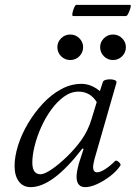

<svg xmlns="http://www.w3.org/2000/svg" viewBox="-20 -757 558 790"><path d="M106 13Q75 13 57.5 -10.5Q40 -34 40 -74Q40 -113 54.5 -159Q69 -205 95.5 -249.5Q122 -294 156.5 -331Q191 -368 231.5 -390Q272 -412 315 -412Q355 -412 391 -382L403 -419Q405 -427 420 -429.5Q435 -432 448.5 -428.5Q462 -425 459 -416L369 -103Q363 -79 363 -70Q363 -48 380 -48Q392 -48 412 -60.5Q432 -73 454 -95Q459 -99 469 -90Q479 -81 475 -75Q459 -52 433 -32Q407 -12 379.5 0.5Q352 13 331 13Q295 13 295 -30Q295 -50 305 -86L324 -144L319 -146Q197 13 106 13ZM147 -40Q163 -40 193 -60.5Q223 -81 256 -113Q289 -145 315 -181Q342 -219 356 -265L378 -337Q351 -380 303 -380Q272 -380 243.5 -359.5Q215 -339 191 -306Q167 -273 149.5 -234Q132 -195 122.5 -156.5Q113 -118 113 -88Q113 -40 147 -40ZM269 -510Q247 -510 231.5 -525.5Q216 -541 216 -563Q216 -584 231.5 -599.5Q247 -615 269 -615Q291 -615 306.5 -599.5Q322 -584 322 -563Q322 -541 306.5 -525.5Q291 -510 269 -510ZM445 -510Q423 -510 407.5 -525.5Q392 -541 392 -563Q392 -584 407.5 -599.5Q423 -615 445 -615Q467 -615 482.5 -599.5Q498 -584 498 -563Q498 -541 482.5 -525.5Q467 -510 445 -510ZM281 -691Q276 -691 278 -702.5Q280 -714 285 -725.5Q290 -737 294 -737H515Q520 -737 517 -725.5Q514 -714 508.5 -702.5Q503 -691 498 -691Z"/></svg>

Font: Junicode SmExp
Style: Italic
Weight: 400
Width: 6
Italic angle: -11°
Designer: Peter S. Baker
Version: Version 2.205; ttfautohint (v1.8.4)